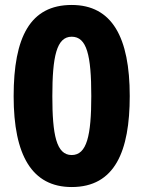

<svg xmlns="http://www.w3.org/2000/svg" viewBox="-20 -744 579 774"><path d="M503 -357C503 -593 432 -724 269 -724C102 -724 35 -595 35 -356C35 -118 109 10 269 10C443 10 503 -134 503 -357ZM191 -356C191 -516 208 -596 269 -596C330 -596 348 -521 348 -357C348 -197 330 -119 269 -119C207 -119 191 -201 191 -356Z"/></svg>

Font: Noto Sans Sinhala UI SemiCondensed ExtraBold
Style: Regular
Weight: 800
Width: 4
Designer: Jelle Bosma - Monotype Design Team
Foundry: Monotype Imaging Inc.
Version: Version 2.006